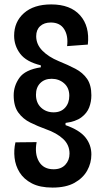

<svg xmlns="http://www.w3.org/2000/svg" viewBox="-20 -695 471 870"><path d="M218 155Q161 155 124.5 136Q88 117 69 86.5Q50 56 46 20Q42 -16 50 -50L146 -51Q136 2 156.5 37Q177 72 223 72Q257 72 276 51.5Q295 31 295 1Q295 -39 265.5 -66Q236 -93 187 -110Q151 -123 117.5 -139.5Q84 -156 63 -185Q42 -214 42 -263Q42 -306 68 -342.5Q94 -379 165 -390V-399Q99 -415 71.5 -451.5Q44 -488 44 -533Q44 -596 88.5 -635.5Q133 -675 212 -675Q299 -675 343 -625.5Q387 -576 378 -493L284 -486Q290 -532 271 -562.5Q252 -593 210 -593Q180 -593 162 -576.5Q144 -560 144 -531Q144 -494 172 -465.5Q200 -437 246 -418Q288 -401 321.5 -383.5Q355 -366 374.5 -338Q394 -310 394 -263Q394 -234 384 -208Q374 -182 348.5 -163Q323 -144 277 -138V-128Q340 -106 367 -72.5Q394 -39 394 5Q394 44 375 78Q356 112 317.5 133.5Q279 155 218 155ZM223 -186Q256 -186 275 -207Q294 -228 294 -261Q294 -297 270.5 -317.5Q247 -338 214 -338Q182 -338 162.5 -318.5Q143 -299 143 -266Q143 -229 166 -207.5Q189 -186 223 -186Z"/></svg>

Font: Bricolage Grotesque 10pt Condensed Medium
Style: Regular
Weight: 500
Width: 3
Designer: Mathieu Triay
Foundry: Atelier Triay
Version: Version 1.000; ttfautohint (v1.8.4.7-5d5b);gftools[0.9.32]